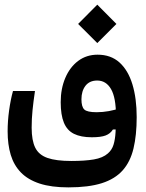

<svg xmlns="http://www.w3.org/2000/svg" viewBox="-20 -584 626 823"><path d="M272.9 219.2Q200.2 219.2 150.1 202.9Q100.1 186.5 69.8 155.5Q39.6 124.5 26.1 80.1Q12.7 35.6 12.7 -21Q12.7 -64.5 19 -110.6Q25.4 -156.7 35.6 -193.8H129.9Q123 -147.5 119.4 -111.1Q115.7 -74.7 115.7 -36.6Q115.7 18.1 131.1 49.1Q146.5 80.1 183.6 93Q220.7 106 285.6 106Q343.8 106 382.3 99.4Q420.9 92.8 442.4 73.7Q459.5 59.1 466.6 36.4Q473.6 13.7 475.3 -17.3Q477.1 -48.3 477.1 -87.4Q477.1 -166 455.8 -202.4Q434.6 -238.8 396.5 -238.8Q363.8 -238.8 346.4 -216.3Q329.1 -193.8 329.1 -158.2Q329.1 -126.5 341.3 -114.7Q353.5 -103 394 -103Q420.4 -103 446.3 -107.7Q472.2 -112.3 499 -121.6L497.6 -29.8L463.9 -28.8Q453.1 -11.2 432.9 -3.4Q412.6 4.4 373.5 4.4Q326.7 4.4 297.1 -10.3Q267.6 -24.9 253.9 -58.1Q240.2 -91.3 240.2 -146Q240.2 -203.6 259.8 -249.8Q279.3 -295.9 314.9 -322.8Q350.6 -349.6 398.4 -349.6Q455.1 -349.6 492.2 -316.2Q529.3 -282.7 547.6 -222.4Q565.9 -162.1 565.9 -82Q565.9 -4.4 552.2 52.5Q538.6 109.4 505.9 146.2Q473.1 183.1 416.5 201.2Q359.9 219.2 272.9 219.2ZM397 -399.4 314.9 -481.4 397 -564 479 -481.4Z"/></svg>

Font: Cascadia Mono Medium
Style: Regular
Weight: 500
Monospace: yes
Designer: Aaron Bell
Foundry: Saja Typeworks
Version: Version 2407.024